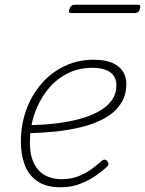

<svg xmlns="http://www.w3.org/2000/svg" viewBox="-20 -771 612 810"><path d="M236 19Q173 19 136 -7.5Q99 -34 83.5 -77.5Q68 -121 68 -173Q68 -245 91 -308Q114 -371 155.5 -418.5Q197 -466 253 -492.5Q309 -519 375 -519Q425 -519 455.5 -505Q486 -491 499.5 -468Q513 -445 513 -418Q513 -368 488.5 -332Q464 -296 422 -272.5Q380 -249 326 -235.5Q272 -222 213 -216Q154 -210 96 -209L108 -243Q161 -244 213 -250Q265 -256 311.5 -268Q358 -280 394 -299.5Q430 -319 450.5 -346.5Q471 -374 471 -411Q471 -448 444.5 -466.5Q418 -485 370 -485Q310 -485 261.5 -459.5Q213 -434 178.5 -389.5Q144 -345 125 -289Q106 -233 106 -171Q106 -115 124 -80.5Q142 -46 172 -30.5Q202 -15 238 -15Q279 -15 311 -27.5Q343 -40 367.5 -58.5Q392 -77 410 -93Q417 -98 422 -97.5Q427 -97 431 -93Q435 -89 437 -82.5Q439 -76 433 -69Q415 -52 385.5 -31Q356 -10 318.5 4.5Q281 19 236 19ZM282 -716Q273 -716 271.5 -720Q270 -724 273 -733Q276 -742 281 -746.5Q286 -751 294 -751H562Q570 -751 571.5 -746.5Q573 -742 570 -733Q568 -724 562.5 -720Q557 -716 549 -716Z"/></svg>

Font: Playwrite RO Thin
Style: Regular
Weight: 250
Version: Version 1.002